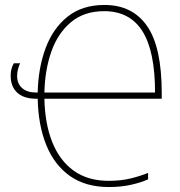

<svg xmlns="http://www.w3.org/2000/svg" viewBox="-20 -744 726 774"><path d="M401 -724Q514 -724 573 -639Q632 -554 632 -369V-346H159Q161 -246 190.5 -171.5Q220 -97 277 -56Q334 -15 418 -15Q467 -15 506 -24.5Q545 -34 577 -47V-21Q545 -7 505.5 1.5Q466 10 419 10Q325 10 262 -34.5Q199 -79 166.5 -159.5Q134 -240 132 -346H126Q76 -346 49.5 -370.5Q23 -395 23 -439Q23 -468 36 -489H61Q56 -478 52.5 -465Q49 -452 49 -438Q49 -407 69 -389Q89 -371 126 -371H132Q134 -469 163.5 -549Q193 -629 252 -676.5Q311 -724 401 -724ZM400 -699Q319 -699 266 -654.5Q213 -610 187 -536Q161 -462 159 -371H605Q605 -538 554 -618.5Q503 -699 400 -699Z"/></svg>

Font: Noto Sans SemiCondensed Thin
Style: Regular
Weight: 100
Width: 4
Designer: Monotype Design Team
Foundry: Monotype Imaging Inc.
Version: Version 2.013; ttfautohint (v1.8.4.7-5d5b)